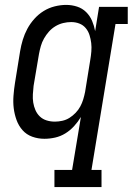

<svg xmlns="http://www.w3.org/2000/svg" viewBox="-20 -558 541 783"><path d="M202 205V135H274L310 -81Q298 -61 282 -43.5Q266 -26 246.5 -14Q227 -2 205 3Q183 8 161 8Q161 8 161 8Q161 8 161 8Q135 8 111.5 -0.5Q88 -9 72 -27Q56 -45 47.5 -68.5Q39 -92 36 -116.5Q33 -141 35 -167.5Q37 -194 41 -219L62 -349Q66 -373 73 -396Q80 -419 91.5 -440.5Q103 -462 120 -481Q137 -500 158 -513Q179 -526 203 -532Q227 -538 250 -538Q273 -538 294.5 -531Q316 -524 331.5 -508.5Q347 -493 355.5 -473Q364 -453 368 -431L384 -530H501V-460H451L353 135H394V205ZM204 -62Q219 -62 234.5 -65.5Q250 -69 263.5 -77.5Q277 -86 288.5 -98Q300 -110 307.5 -124Q315 -138 319.5 -153Q324 -168 327 -183L348 -313Q351 -330 352.5 -348Q354 -366 352 -382.5Q350 -399 345 -415Q340 -431 329.5 -443.5Q319 -456 303.5 -462Q288 -468 270 -468Q254 -468 237.5 -464Q221 -460 206 -451Q191 -442 179.5 -429Q168 -416 159.5 -401Q151 -386 146.5 -370Q142 -354 139 -338L117 -208Q115 -191 114 -173.5Q113 -156 115.5 -140Q118 -124 124.5 -109Q131 -94 142.5 -83Q154 -72 170 -67Q186 -62 203 -62Z"/></svg>

Font: Iosevka Curly Slab Oblique
Style: Regular
Weight: 400
Italic angle: -9°
Monospace: yes
Designer: Belleve Invis
Foundry: Belleve Invis
Version: Version 11.1.0; ttfautohint (v1.8.3)